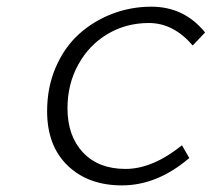

<svg xmlns="http://www.w3.org/2000/svg" viewBox="-20 -542 640 575"><path d="M345.2 13.2Q244.1 13.2 182.6 -46.1Q121.1 -105.5 121.1 -209Q121.1 -280.8 147 -340.6Q172.9 -400.4 216.3 -439.7Q259.8 -479 315.9 -500.5Q372.1 -522 433.1 -522Q531.7 -522 594.2 -444.8L557.1 -405.8Q499.5 -473.1 425.8 -473.1Q357.9 -473.1 302.2 -440.2Q246.6 -407.2 214.4 -348.6Q182.1 -290 182.1 -217.8Q182.1 -134.8 228.5 -85.4Q274.9 -36.1 356 -36.1Q437 -36.1 524.9 -106.9L546.9 -68.8Q451.2 13.2 345.2 13.2Z"/></svg>

Font: Office Code Pro D Light Italic
Style: Regular
Weight: 300
Italic angle: -9°
Designer: Nathan Rutzky & Paul D. Hunt
Foundry: Adobe Systems Incorporated
Version: Version 1.004;PS 001.004;hotconv 1.0.70;makeotf.lib2.5.58329